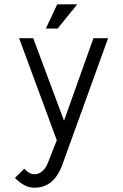

<svg xmlns="http://www.w3.org/2000/svg" viewBox="-20 -664 566 883"><path d="M243.2 -644H335L245.1 -532.7H190.9ZM132.8 -488.3 274.4 -108.9 409.7 -488.3H477.1L265.6 96.7Q256.8 119.6 245.1 138.4Q233.4 157.2 217.8 170.9Q202.1 184.6 182.4 191.9Q162.6 199.2 137.7 199.2Q111.3 199.2 89.1 186Q66.9 172.9 48.8 154.3L91.8 111.8Q101.6 122.6 112.8 129.9Q124 137.2 138.2 137.2Q157.7 137.2 173.6 124.3Q189.5 111.3 199.2 87.4L241.2 -19L67.9 -488.3Z"/></svg>

Font: SengPathom
Style: Regular
Weight: 400
Designer: John M. Durdin
Foundry: Lao Script for Windows
Version: Version 1.300